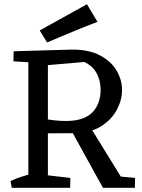

<svg xmlns="http://www.w3.org/2000/svg" viewBox="-20 -894 678 914"><path d="M175 -259 178 -331Q210 -324 240.5 -321Q271 -318 293 -318Q344 -318 377 -331.5Q410 -345 427.5 -367.5Q445 -390 452 -415.5Q459 -441 459 -465Q459 -509 440.5 -544.5Q422 -580 381 -599L196 -583L45 -650L324 -658Q404 -658 456.5 -630Q509 -602 535 -558Q561 -514 561 -465Q561 -418 536 -371Q511 -324 460.5 -292.5Q410 -261 333 -260ZM36 0 30 -32Q53 -43 78.5 -51.5Q104 -60 129 -67L130 0ZM174 0 177 -63 315 -47 314 0ZM115 0V-650H208V0ZM482 0 485 -60 623 -47 622 0ZM140 -596 44 -602 45 -650H138ZM470 0 305 -299 398 -308 588 0ZM204 -692 169 -749 394 -874 444 -790Q381 -766 323.5 -742Q266 -718 204 -692Z"/></svg>

Font: Eczar
Style: Regular
Weight: 400
Designer: Vaibhav Singh
Foundry: Rosetta Type Foundry
Version: Version 2.000